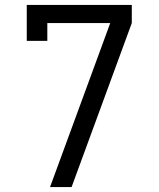

<svg xmlns="http://www.w3.org/2000/svg" viewBox="-20 -755 640 775"><path d="M182 0 425 -662H171V-590H88V-735H512V-662L269 0Z"/></svg>

Font: Nova
Style: Regular
Weight: 400
Monospace: yes
Designer: Belleve Invis
Foundry: Belleve Invis
Version: Version 24.1.4; ttfautohint (v1.8.4)